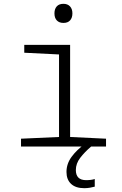

<svg xmlns="http://www.w3.org/2000/svg" viewBox="-20 -767 640 1005"><path d="M312 -647Q290 -647 277.5 -660Q265 -673 265 -697Q265 -720 277 -733.5Q289 -747 312 -747Q334 -747 346.5 -733.5Q359 -720 359 -697Q359 -674 347 -660.5Q335 -647 312 -647ZM90 0V-41L289 -50V-482L107 -491V-532H347V-50L535 -41V0ZM421 218Q376 218 352 195.5Q328 173 328 133Q328 90 355 53.5Q382 17 424 -13L457 0Q423 29 400 59Q377 89 377 123Q377 176 431 176Q458 176 476 170V210Q465 213 451 215.5Q437 218 421 218Z"/></svg>

Font: Noto Sans Mono Light
Style: Regular
Weight: 300
Designer: Monotype Design Team
Foundry: Monotype Imaging Inc.
Version: Version 2.014; ttfautohint (v1.8.4.7-5d5b)